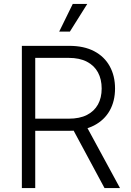

<svg xmlns="http://www.w3.org/2000/svg" viewBox="-20 -962 670 982"><path d="M91.8 0V-727.5H334Q409.7 -727.5 461.9 -700Q514.2 -672.4 541.3 -623Q568.4 -573.7 568.4 -509.3Q568.4 -444.8 541 -396.2Q513.7 -347.7 461.2 -320.3Q408.7 -293 333 -293H129.9V-355H331.5Q387.2 -355 424.6 -374Q461.9 -393.1 481 -427.5Q500 -461.9 500 -509.3Q500 -556.6 481 -591.8Q461.9 -627 424.3 -646.5Q386.7 -666 331.1 -666H160.2V0ZM514.6 0 337.9 -328.6H415.5L593.8 0ZM282.7 -800.3 352.1 -941.9H426.3L337.4 -800.3Z"/></svg>

Font: Inter 18pt Light
Style: Regular
Weight: 300
Designer: Rasmus Andersson
Foundry: rsms
Version: Version 4.001;git-66647c0bb